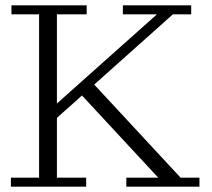

<svg xmlns="http://www.w3.org/2000/svg" viewBox="-20 -702 796 722"><path d="M182 -248 155 -278 570 -648H442V-682H699V-648H630ZM21 0V-34H127V-648H23V-682H306V-648H194V-34H304V0ZM455 0V-34H575L278 -354L325 -394L659 -34H730V0Z"/></svg>

Font: Montagu Slab 144pt Light
Style: Regular
Weight: 300
Designer: Florian Karsten
Foundry: Florian Karsten
Version: Version 1.000